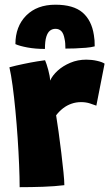

<svg xmlns="http://www.w3.org/2000/svg" viewBox="-20 -792 466 816"><path d="M193 -449.5Q203 -471.5 225.2 -491.8Q247.5 -512 278.8 -525.2Q310 -538.5 347 -538.5Q370 -538.5 392.2 -533.5Q414.5 -528.5 424.5 -521.5L389.5 -343Q379 -347 362 -352.5Q345 -358 324.5 -358Q303 -358 283.8 -351.2Q264.5 -344.5 248.2 -332Q232 -319.5 218.5 -302Q223 -274.5 229 -231.5Q235 -188.5 240.5 -142.8Q246 -97 249.8 -59.8Q253.5 -22.5 253.5 -5Q213.5 0 162.5 1.8Q111.5 3.5 63.5 3.5Q63.5 -37 61.2 -91.2Q59 -145.5 55 -205Q51 -264.5 45.5 -322.2Q40 -380 33.5 -428Q27 -476 20 -506Q47.5 -513.5 80 -520.2Q112.5 -527 138.5 -531.2Q164.5 -535.5 171.5 -536Q177.5 -522.5 185 -495.2Q192.5 -468 193 -449.5ZM45.5 -604.5Q45.5 -679.5 91.2 -725.8Q137 -772 215.5 -772Q292 -772 330.8 -738.8Q369.5 -705.5 379 -643Q381 -632 381.8 -620.2Q382.5 -608.5 382.5 -595Q368.5 -591 345.2 -589Q322 -587 298.2 -586.2Q274.5 -585.5 258 -585.5Q258 -598 257.2 -607.8Q256.5 -617.5 254.5 -626Q250.5 -649.5 240.8 -659.5Q231 -669.5 216 -669.5Q202.5 -669.5 192.5 -661.8Q182.5 -654 176.8 -635.8Q171 -617.5 171 -584Q130.5 -584 96.8 -590.2Q63 -596.5 45.5 -604.5Z"/></svg>

Font: Grandstander Thin ExtraBold
Style: Regular
Weight: 800
Version: Version 1.200